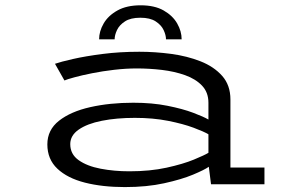

<svg xmlns="http://www.w3.org/2000/svg" viewBox="-20 -712 1140 742"><path d="M462.5 11Q376 11 308.2 -6.2Q240.5 -23.5 201.8 -60Q163 -96.5 163 -154Q163 -210 208.2 -245.5Q253.5 -281 329 -298Q404.5 -315 495 -315Q568.5 -315 627.2 -303.2Q686 -291.5 726.5 -276.2Q767 -261 785.5 -250V-315Q785.5 -355 760.8 -381Q736 -407 695.2 -421.5Q654.5 -436 605.8 -441.8Q557 -447.5 508.5 -447.5Q466 -447.5 421 -442.2Q376 -437 336 -429Q296 -421 267.5 -413.2Q239 -405.5 229 -401L192.5 -465.5Q213.5 -473 262 -484Q310.5 -495 376.8 -503.5Q443 -512 518.5 -512Q579 -512 641 -503.8Q703 -495.5 755 -475Q807 -454.5 838.8 -418.5Q870.5 -382.5 870.5 -327.5V-64.5H1002V0H795.5L787 -67.5Q770 -55.5 725.8 -37Q681.5 -18.5 614.5 -3.8Q547.5 11 462.5 11ZM480 -50Q560 -50 623.8 -64Q687.5 -78 729.2 -95.2Q771 -112.5 785.5 -121.5V-193Q768 -203.5 727.8 -218.5Q687.5 -233.5 629.5 -245Q571.5 -256.5 501 -256.5Q430 -256.5 373.5 -245.2Q317 -234 284.2 -211.2Q251.5 -188.5 251.5 -155Q251.5 -116 284 -93Q316.5 -70 368.8 -60Q421 -50 480 -50ZM523.5 -691.5Q577.5 -691.5 612.5 -671.5Q647.5 -651.5 664.8 -621.2Q682 -591 682 -560H621.5Q621.5 -576 612.5 -595.5Q603.5 -615 581.8 -629.2Q560 -643.5 522.5 -643.5Q484.5 -643.5 462.8 -629.2Q441 -615 432 -595.5Q423 -576 423 -560H363Q363 -591 380.5 -621.2Q398 -651.5 433.8 -671.5Q469.5 -691.5 523.5 -691.5Z"/></svg>

Font: Trispace Expanded Light
Style: Regular
Weight: 300
Width: 7
Designer: Tyler Finck
Foundry: Etcetera Type Company
Version: Version 1.210; ttfautohint (v1.8.3)